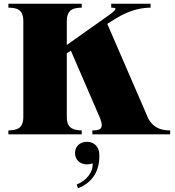

<svg xmlns="http://www.w3.org/2000/svg" viewBox="-20 -720 936 1029"><path d="M775 -84 555 -592 596 -618C687 -675 753 -678 787 -679V-700H576V-679C607 -678 615 -674 547 -627L338 -479V-607C338 -675 382 -678 418 -679V-700H25V-679C64 -678 105 -674 105 -607V-93C105 -26 64 -23 25 -21V0H418V-21C382 -23 338 -25 338 -93V-435L360 -448L517 -85C541 -23 509 -22 475 -21V0H892V-21C859 -22 809 -24 775 -84ZM391 269 398 289C496 251 516 168 512 102C509 63 481 40 446 40C409 40 382 64 382 100C382 137 410 161 446 161C457 161 467 159 476 155C481 201 444 248 391 269Z"/></svg>

Font: Sprat Black
Style: Regular
Weight: 900
Designer: Ethan Nakache
Foundry: Collletttivo
Version: Version 2.000;Glyphs 3.2 (3217)